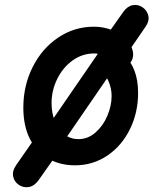

<svg xmlns="http://www.w3.org/2000/svg" viewBox="-20 -664 660 785"><path d="M75.4 -224.1Q75.4 -313.8 113.4 -389.6Q151.3 -465.4 217.5 -510.1Q283.6 -554.8 363.6 -554.8Q401.9 -554.8 435.7 -542Q469.4 -529.2 494.5 -503.8Q509.2 -488.9 517.1 -472.2Q524.9 -455.4 524.3 -439.1Q523.8 -422.8 514.3 -409.3Q504.4 -395.4 492.5 -393.7Q480.6 -392 468.5 -397.6Q456.4 -403.2 437.8 -415.4L434.7 -417.6L428.6 -421.6Q411.2 -432.8 396.1 -439.1Q381 -445.5 365.6 -445.5Q316.2 -445.5 276.2 -416.4Q236.2 -387.3 213.5 -340.4Q190.8 -293.5 190.8 -242Q190.8 -202.5 204 -168.9Q217.3 -135.3 242.4 -115.2Q267.4 -95.2 300.7 -95.2Q339.6 -95.2 370.6 -122.4Q401.6 -149.6 419 -190.8Q436.3 -231.9 436.3 -270.9Q436.3 -294.6 429.3 -316.6Q422.3 -338.7 408.7 -359.4Q391.1 -389.7 394.6 -411.6Q398.2 -433.5 419.2 -446.1Q430.7 -453.2 444.1 -453Q457.6 -452.9 469.8 -447.5Q482.1 -442.1 490.1 -434.7Q515 -413.6 529.8 -374.9Q544.6 -336.2 544.6 -284.2Q544.6 -203.6 511.2 -135.7Q477.8 -67.8 418.9 -27.9Q359.9 11.9 286.8 11.9Q225.9 11.9 178 -14.9Q130.1 -41.8 102.8 -95Q75.4 -148.2 75.4 -224.1ZM412.8 -491.8 484.4 -440.8 211.2 -43.2 135 -87.8ZM384.6 -474.3 484.2 -615.5Q500.7 -638.7 522.4 -642.8Q544.2 -646.9 562.8 -634.2Q581.4 -621.5 586.4 -599.8Q591.4 -578.2 575.2 -554.8L477.5 -412.7ZM236.4 -67.3 138.4 71.8Q121.2 96.2 98.8 100.5Q76.4 104.8 57 91.8Q38.4 79.4 33.8 57.3Q29.2 35.2 46.7 10.2L143.5 -129Z"/></svg>

Font: Monaspace Radon Var
Style: Regular
Weight: 400
Designer: Riley Cran and the Lettermatic Team
Version: Version 1.000 (Monaspace Radon Var)